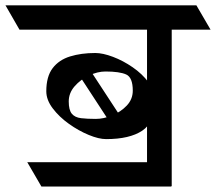

<svg xmlns="http://www.w3.org/2000/svg" viewBox="-74 -677 798 710"><path d="M395.5 -657.2 447.8 -567.4H-2L-53.7 -657.2ZM652.3 -657.2 704.6 -567.4H252.9L201.2 -657.2ZM469.7 -41.5V-646.5H561V12.2ZM395.5 -77.1 447.8 12.7H79.1L26.9 -77.1ZM507.3 -77.1 559.6 12.7H117.7L65.4 -77.1ZM278.3 -481Q306.2 -481 343.8 -466.8Q381.3 -452.6 416.7 -428.2Q452.1 -403.8 475.6 -372.3Q499 -340.8 499 -306.2Q499 -225.1 452.1 -193.8Q405.3 -162.6 318.4 -162.6Q291.5 -162.6 254.2 -178Q216.8 -193.4 180.9 -219Q145 -244.6 121.1 -276.1Q97.2 -307.6 97.2 -339.4Q97.2 -394 120.6 -424.8Q144 -455.6 185.1 -468.3Q226.1 -481 278.3 -481ZM315.9 -412.6Q286.6 -412.6 255.1 -397.7Q223.6 -382.8 201.9 -357.9Q180.2 -333 180.2 -301.8Q180.2 -270 191.7 -256.3Q203.1 -242.7 225.6 -240Q248 -237.3 280.3 -237.3Q309.1 -237.3 340.8 -250.2Q372.6 -263.2 394.8 -286.6Q417 -310.1 417 -341.8Q417 -390.6 392.6 -401.6Q368.2 -412.6 315.9 -412.6ZM348.1 -200.7 203.6 -421.9 243.2 -442.4 388.2 -220.7Z"/></svg>

Font: Annapurna SIL
Style: Bold
Weight: 700
Designer: Peter Martin, Annie Olsen
Foundry: SIL International
Version: Version 2.000